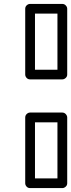

<svg xmlns="http://www.w3.org/2000/svg" viewBox="-20 -841 366 989"><path d="M109.9 103V-235.8Q109.9 -246.6 117.7 -253.9Q125.5 -261.2 134.8 -261.2H300.8Q311.5 -261.2 318.8 -253.2Q326.2 -245.1 326.2 -235.8V103Q326.2 113.8 318.1 120.8Q310.1 127.9 300.8 127.9H134.8Q124 127.9 116.9 120.1Q109.9 112.3 109.9 103ZM109.9 -457V-795.9Q109.9 -806.6 117.7 -813.7Q125.5 -820.8 134.8 -820.8H300.8Q311.5 -820.8 318.8 -813Q326.2 -805.2 326.2 -795.9V-457Q326.2 -446.3 318.1 -439.2Q310.1 -432.1 300.8 -432.1H134.8Q124 -432.1 116.9 -439.9Q109.9 -447.8 109.9 -457ZM160.2 78.1H275.9V-210.9H160.2ZM160.2 -481.9H275.9V-771H160.2Z"/></svg>

Font: Trueno Black Outline
Style: Regular
Weight: 900
Width: 6
Designer: Julieta Ulanovsky
Foundry: Julieta Ulanovsky
Version: Version 3.001b | FøM Fix